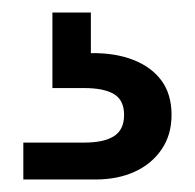

<svg xmlns="http://www.w3.org/2000/svg" viewBox="-20 -27 312 307"><path d="M125.3 -7V58Q163.5 57.3 192.7 68.6Q221.8 79.8 238.1 101.7Q254.3 123.6 254.3 156.7Q254.3 188.5 238.5 211.7Q222.8 235 195.5 247.5Q168.2 260 132.5 260H17.3V201H114.4Q146.2 201 162.3 190.7Q178.4 180.4 178.4 156.7Q178.4 133.2 162.3 123.5Q146.2 113.8 114.4 113.8H63.8V-7Z"/></svg>

Font: Poppins Variable
Style: Regular
Weight: 100
Designer: Jonny Pinhorn
Foundry: Indian Type Foundry
Version: Version 6.000